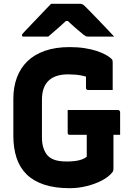

<svg xmlns="http://www.w3.org/2000/svg" viewBox="-20 -967 690 1007"><path d="M335 -390H599Q602 -390 604.5 -388.5Q607 -387 608.5 -384.5Q610 -382 610 -379V-260H346Q343 -260 341 -260.5Q339 -261 337.5 -262.5Q336 -264 335.5 -266Q335 -268 335 -271Q335 -301 335 -330.5Q335 -360 335 -390ZM345 -720Q388 -720 423.5 -714.5Q459 -709 486.5 -700Q514 -691 534 -680Q554 -669 565 -658Q569 -654 570 -650Q571 -646 571 -640Q571 -621 571 -595.5Q571 -570 571 -544Q571 -518 571 -495Q539 -495 506.5 -495Q474 -495 442 -495Q437 -495 434 -498Q431 -501 431 -506Q431 -517 431 -530Q431 -543 431 -559Q431 -575 431 -596L459 -555Q434 -566 404.5 -571.5Q375 -577 337 -577Q304 -577 278.5 -569Q253 -561 235.5 -544.5Q218 -528 209 -503Q200 -478 200 -444V-246Q200 -212 209 -187.5Q218 -163 232 -149Q246 -135 269.5 -127.5Q293 -120 332 -120Q354 -120 374 -122.5Q394 -125 410 -131Q426 -137 435 -145Q435 -176 435 -202Q435 -228 435 -253Q435 -278 435 -305H580L575 -279Q575 -228 575 -182Q575 -136 575 -83Q575 -76 574 -72Q573 -68 569 -63Q550 -39 514.5 -20.5Q479 -2 435 9Q391 20 346 20Q267 20 210.5 1Q154 -18 118.5 -53.5Q83 -89 66.5 -140Q50 -191 50 -254V-449Q50 -510 68.5 -560Q87 -610 123.5 -645.5Q160 -681 215.5 -700.5Q271 -720 345 -720ZM248 -947Q264 -947 294.5 -947Q325 -947 355.5 -947Q386 -947 401 -947Q408 -947 413.5 -944Q419 -941 432 -928Q440 -920 456 -903.5Q472 -887 493 -865.5Q514 -844 536 -820.5Q558 -797 579 -775Q551 -775 512.5 -775Q474 -775 446 -775Q435 -775 430.5 -777Q426 -779 418 -785Q403 -797 377.5 -819Q352 -841 314 -878L366 -857Q350 -857 333.5 -857Q317 -857 300 -857L350 -880Q315 -846 285.5 -820.5Q256 -795 233 -775H106Q102 -775 99.5 -775.5Q97 -776 96 -778Q95 -780 95 -782Q95 -786 98.5 -790Q102 -794 115 -808Q128 -822 145 -839.5Q162 -857 180.5 -876.5Q199 -896 216.5 -914.5Q234 -933 248 -947Z"/></svg>

Font: Recursive ExtraBold
Style: Regular
Weight: 800
Version: Version 1.085